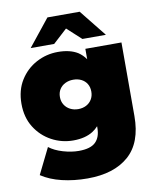

<svg xmlns="http://www.w3.org/2000/svg" viewBox="-102 -845 915 1126"><g transform="rotate(-10 355.5 -281.5)"><path d="M328 204Q247 204 176 187Q105 170 54 136L130 -18Q162 7 211.5 21.5Q261 36 305 36Q375 36 405 6.5Q435 -23 435 -78V-88Q420 -71 401 -59Q355 -30 284 -30Q215 -30 155 -62.5Q95 -95 58 -154Q21 -213 21 -294Q21 -375 58 -434Q95 -493 155 -525Q215 -557 284 -557Q355 -557 401 -529Q427 -512 446 -485V-547H661V-109Q661 50 573 127Q485 204 328 204ZM344 -206Q371 -206 392 -217Q413 -228 425 -248Q437 -268 437 -294Q437 -321 425 -340.5Q413 -360 392 -370.5Q371 -381 344 -381Q318 -381 296.5 -370.5Q275 -360 262.5 -340.5Q250 -321 250 -294Q250 -268 262.5 -248Q275 -228 296.5 -217Q318 -206 344 -206ZM131 -607 259 -767H451L579 -607H439L355 -684L271 -607Z"/></g></svg>

Font: Montserrat Thin Black
Style: Regular
Weight: 900
Version: Version 9.000